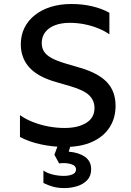

<svg xmlns="http://www.w3.org/2000/svg" viewBox="-20 -735 668 980"><path d="M312.8 15Q250.1 15 189.5 2.1Q128.9 -10.8 81.9 -36V-147.4Q109.5 -127.4 146.6 -112.7Q183.7 -97.9 225.7 -89.8Q267.6 -81.8 309.7 -81.8Q378.1 -81.8 420.2 -107.8Q462.3 -133.8 462.3 -183.9Q462.3 -221.6 435.5 -248.2Q408.6 -274.9 337.7 -295.5L265.7 -316.4Q173.1 -342.7 129.6 -390.9Q86.2 -439.1 86.2 -509Q86.2 -555.2 104.9 -593Q123.6 -630.7 158 -658Q192.4 -685.3 239.8 -700Q287.1 -714.6 344.1 -714.6Q401.1 -714.6 450.8 -702.8Q500.4 -691 538.3 -669.9V-559.8Q514.1 -577.1 481.3 -590.4Q448.6 -603.7 411.3 -611.1Q373.9 -618.5 335.7 -618.5Q293.2 -618.5 261.1 -606.3Q228.9 -594.1 211 -571Q193.1 -547.9 193.1 -514.9Q193.1 -490.8 204.4 -472.4Q215.8 -453.9 242.8 -438.9Q269.9 -423.9 316.8 -410.2L392.8 -387.8Q483.4 -360.9 526.7 -314.5Q569.9 -268.1 569.9 -195Q569.9 -132.7 539.6 -85.3Q509.2 -37.9 451.6 -11.5Q394 15 312.8 15ZM309.2 225Q276.8 225 251.3 218.1Q225.8 211.2 201.6 198.9V135.2Q218.3 148 247.6 155.4Q276.8 162.8 305.3 162.8Q331.4 162.8 349.8 155Q368.1 147.3 368.1 129.8Q368.1 109.8 340.9 102.2Q313.8 94.5 281.8 99L257.7 55.1L285.1 -20H348.9L330.8 39.1Q381.9 43.2 413.6 65.5Q445.3 87.8 445.3 128.5Q445.3 163.2 425 184.5Q404.7 205.8 373.4 215.4Q342.1 225 309.2 225Z"/></svg>

Font: Geologica-Sharp
Style: Regular
Weight: 100
Designer: Sindre Bremnes, Frode Helland
Foundry: Monokrom Skriftforlag AS
Version: Version 1.010;gftools[0.9.28]